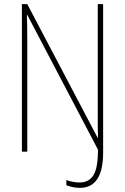

<svg xmlns="http://www.w3.org/2000/svg" viewBox="-20 -827 604 929"><path d="M366 82Q348 82 330 78Q312 74 301 69V44Q313 49 331 52.5Q349 56 365 56Q410 56 432 21Q454 -14 454 -103L112 -755H110Q111 -728 111.5 -700.5Q112 -673 112 -631V-93H86V-807H112L452 -161H454Q453 -193 453 -224.5Q453 -256 453 -282V-807H479V-89Q479 82 366 82Z"/></svg>

Font: Noto Sans Kannada UI Condensed Thin
Style: Regular
Weight: 100
Width: 3
Designer: Jelle Bosma - Monotype Design Team
Foundry: Monotype Imaging Inc.
Version: Version 2.005; ttfautohint (v1.8.4.7-5d5b)